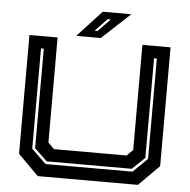

<svg xmlns="http://www.w3.org/2000/svg" viewBox="-57 -905 953 961"><g transform="rotate(5 419.5 -424.0)"><path d="M168 0 65 -103V-700H206.5V-172L237 -141.5H602L632.5 -172V-700H774V-103L671 0ZM201.5 -63.5H638.5L710.5 -134V-638H696.5V-138L633.5 -77.5H206.5L142.5 -138V-638H128.5V-134ZM298.5 -716 420.5 -848H564L422 -716ZM388 -750H403L464 -813H448Z"/></g></svg>

Font: Tourney Expanded Regular
Style: Bold
Weight: 700
Width: 7
Designer: Tyler Finck
Foundry: Etcetera Type Co
Version: Version 1.010; ttfautohint (v1.8.3)